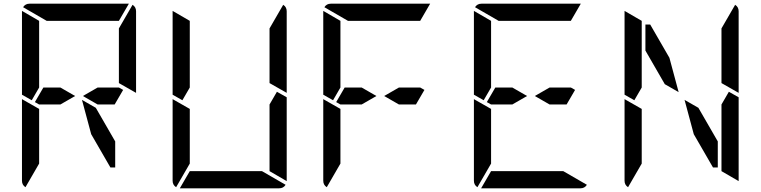

<svg xmlns="http://www.w3.org/2000/svg" viewBox="-20 -1020 4120 1040"><path d="M387 -500 307 -454H212H192L169 -467L215 -546H307ZM624 -546 647 -533 601 -454H509L429 -500L509 -546ZM192 -218V-134L118 -6Q99 -18 99 -41V-483L192 -430ZM698 -994Q717 -982 717 -959V-517L624 -570V-607V-782V-866ZM233 -907 105 -981Q117 -1000 140 -1000H676Q676 -1000 678 -1000L624 -907H621H590H454H362ZM604 -254V-113H578L474 -293L424 -479L499 -436ZM99 -959Q99 -959 99 -961L192 -907V-905V-895V-887V-782V-578V-546L152 -477L99 -507Z M1480 -523 1533 -493V-41Q1533 -41 1533 -39L1440 -93V-95V-103V-113V-218V-454ZM1008 -218V-134L934 -6Q915 -18 915 -41V-483L1008 -430ZM1514 -994Q1533 -982 1533 -959V-517L1440 -570V-607V-782V-866ZM1399 -93 1527 -19Q1515 0 1492 0H956Q956 0 954 0L1008 -93H1011H1042H1178H1270ZM915 -959Q915 -959 915 -961L1008 -907V-905V-895V-887V-782V-578V-546L968 -477L915 -507Z M2019 -500 1939 -454H1844H1824L1801 -467L1847 -546H1939ZM2256 -546 2279 -533 2233 -454H2141L2061 -500L2141 -546ZM1824 -218V-134L1750 -6Q1731 -18 1731 -41V-483L1824 -430ZM1865 -907 1737 -981Q1749 -1000 1772 -1000H2308Q2308 -1000 2310 -1000L2256 -907H2253H2222H2086H1994ZM1731 -959Q1731 -959 1731 -961L1824 -907V-905V-895V-887V-782V-578V-546L1784 -477L1731 -507Z M2835 -500 2755 -454H2660H2640L2617 -467L2663 -546H2755ZM3072 -546 3095 -533 3049 -454H2957L2877 -500L2957 -546ZM2640 -218V-134L2566 -6Q2547 -18 2547 -41V-483L2640 -430ZM2681 -907 2553 -981Q2565 -1000 2588 -1000H3124Q3124 -1000 3126 -1000L3072 -907H3069H3038H2902H2810ZM3031 -93 3159 -19Q3147 0 3124 0H2588Q2588 0 2586 0L2640 -93H2643H2674H2810H2902ZM2547 -959Q2547 -959 2547 -961L2640 -907V-905V-895V-887V-782V-578V-546L2600 -477L2547 -507Z M3476 -746V-887H3502L3606 -707L3656 -521L3581 -564ZM3928 -523 3981 -493V-41Q3981 -41 3981 -39L3888 -93V-95V-103V-113V-218V-454ZM3456 -218V-134L3382 -6Q3363 -18 3363 -41V-483L3456 -430ZM3962 -994Q3981 -982 3981 -959V-517L3888 -570V-607V-782V-866ZM3868 -254V-113H3842L3738 -293L3688 -479L3763 -436ZM3363 -959Q3363 -959 3363 -961L3456 -907V-905V-895V-887V-782V-578V-546L3416 -477L3363 -507Z"/></svg>

Font: DSEG14 Modern
Style: Regular
Weight: 400
Designer: Keshikan(Twitter:@keshinomi_88pro)
Version: Version 0.46